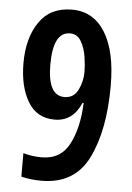

<svg xmlns="http://www.w3.org/2000/svg" viewBox="-53 -764 560 814"><g transform="rotate(5 227.0 -357.0)"><path d="M412 -416Q412 -563 362 -643.5Q312 -724 221 -724Q129 -724 82 -656Q35 -588 35 -481Q35 -381 73 -317Q111 -253 187 -253Q265 -253 299 -334H304Q300 -229 264 -159Q228 -89 146 -89Q104 -89 68 -100V0Q108 10 154 10Q295 10 353.5 -108.5Q412 -227 412 -416ZM221 -623Q252 -623 268.5 -594.5Q285 -566 290.5 -529Q296 -492 296 -465Q296 -425 278 -388.5Q260 -352 220 -352Q149 -352 149 -484Q149 -623 221 -623Z"/></g></svg>

Font: Noto Sans Arabic UI ExtraCondensed Semi
Style: Regular
Weight: 600
Width: 3
Designer: Nadine Chahine - Monotype Design Team
Foundry: Monotype Imaging Inc.
Version: Version 1.900